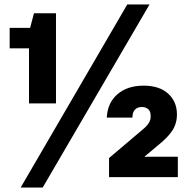

<svg xmlns="http://www.w3.org/2000/svg" viewBox="-20 -788 842 854"><path d="M109 -328V-573H23V-664H114L131 -729H229V-328ZM72 46 546 -768H645L170 46ZM465 0V-85L616 -213Q633 -227 641.5 -240.5Q650 -254 650 -267V-274Q650 -293 639 -302.5Q628 -312 611 -312Q591 -312 580 -300Q569 -288 569 -265H455Q458 -330 502 -368.5Q546 -407 619 -407Q689 -407 728 -371.5Q767 -336 767 -279Q767 -238 746 -206.5Q725 -175 682 -141L632 -99L624 -92V-90L638 -91H771V0Z"/></svg>

Font: Hubot Sans
Style: Bold
Weight: 700
Designer: Deni Anggara
Foundry: GitHub, Inc., Subsidiary of Microsoft Corporation
Version: Version 2.000